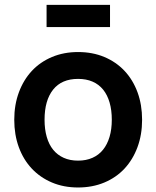

<svg xmlns="http://www.w3.org/2000/svg" viewBox="-20 -774 658 808"><path d="M176 -753.5H443V-660H176ZM308.5 15Q248 15 198.5 -6Q149 -27 113.8 -64.5Q78.5 -102 59.2 -154.5Q40 -207 40 -270Q40 -333 59.5 -385.5Q79 -438 114.2 -475.8Q149.5 -513.5 199 -534.2Q248.5 -555 308.5 -555Q369.5 -555 419 -534.2Q468.5 -513.5 504 -475.8Q539.5 -438 558.8 -385.5Q578 -333 578 -270Q578 -207 558.5 -154.5Q539 -102 503.8 -64.2Q468.5 -26.5 418.8 -5.8Q369 15 308.5 15ZM308.5 -98Q342.5 -98 369 -109.8Q395.5 -121.5 413.5 -143.8Q431.5 -166 441 -198Q450.5 -230 450.5 -270Q450.5 -310.5 441.2 -342.5Q432 -374.5 414 -396.8Q396 -419 369.5 -430.5Q343 -442 308.5 -442Q239.5 -442 203.5 -396.8Q167.5 -351.5 167.5 -270Q167.5 -229.5 176.8 -197.5Q186 -165.5 204 -143.5Q222 -121.5 248.2 -109.8Q274.5 -98 308.5 -98Z"/></svg>

Font: Vela Sans Bd
Style: Bold
Weight: 700
Designer: Principal design: Mikhail Sharanda - project Manrope.
Design modification: Ravid Balaliev
Foundry: Mikhail Sharanda
Version: Version 1.001